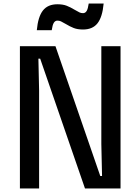

<svg xmlns="http://www.w3.org/2000/svg" viewBox="-20 -1060 790 1080"><path d="M92 -800H292L544 -70H554L550 -250V-800H658V0H458L206 -730H196L200 -550V0H92ZM303 -1036Q334 -1036 355.5 -1027.5Q377 -1019 400 -1005Q419 -994 427.5 -990Q436 -986 447 -986Q460 -986 467.5 -998.5Q475 -1011 479 -1040H563Q556 -964 528.5 -929Q501 -894 447 -894Q416 -894 394.5 -902.5Q373 -911 350 -925Q331 -936 322.5 -940Q314 -944 303 -944Q290 -944 282.5 -931.5Q275 -919 271 -890H187Q194 -966 221.5 -1001Q249 -1036 303 -1036Z"/></svg>

Font: Martian Mono Custom sWd Rg
Style: Regular
Weight: 400
Width: 6
Monospace: yes
Designer: Alex Havermale
Foundry: Evil Martians
Version: Version 1.000